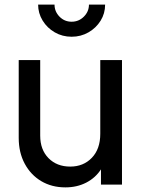

<svg xmlns="http://www.w3.org/2000/svg" viewBox="-20 -799 620 831"><path d="M263 12Q313 12 353 -8.5Q393 -29 417 -66V0H508V-539H414V-220Q414 -154 377.5 -116Q341 -78 284 -78Q226 -78 190 -114.5Q154 -151 154 -212V-539H61V-202Q61 -139 87 -90.5Q113 -42 158.5 -15Q204 12 263 12ZM290 -640Q330 -640 363 -659Q396 -678 415.5 -709.5Q435 -741 435 -779H365Q365 -749 343 -727Q321 -705 290 -705Q259 -705 237.5 -727Q216 -749 216 -779H145Q145 -742 164.5 -710Q184 -678 217 -659Q250 -640 290 -640Z"/></svg>

Font: Plus Jakarta Sans Medium
Style: Regular
Weight: 500
Designer: Gumpita Rahayu
Foundry: Tokotype
Version: Version 2.004; ttfautohint (v1.8.3)